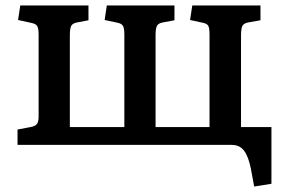

<svg xmlns="http://www.w3.org/2000/svg" viewBox="-20 -529 1029 701"><path d="M908 152 896 87Q887 42 871 21Q855 0 826 0H44V-56L91 -65Q108 -68 114.5 -76Q121 -84 121 -104V-402Q121 -425 116 -433.5Q111 -442 96 -445L46 -456L54 -509H303V-455L261 -447Q245 -444 240 -434.5Q235 -425 235 -399V-65H434V-403Q434 -426 429 -434.5Q424 -443 409 -446L362 -456L370 -509H617V-455L574 -447Q558 -444 553 -434.5Q548 -425 548 -400V-65H745V-403Q745 -426 740.5 -434.5Q736 -443 720 -446L674 -456L682 -509H931V-455L886 -447Q870 -444 865 -434.5Q860 -425 860 -400V-65H971V142Z"/></svg>

Font: Literata Medium
Style: Regular
Weight: 500
Designer: Latin by Veronika Burian and Jose Scaglione. Greek by Irene Vlachou. Cyrillic by Vera Evstafieva.
Foundry: TypeTogether
Version: Version 3.103; ttfautohint (v1.8.4.7-5d5b);gftools[0.9.29]